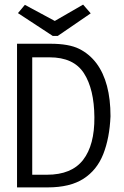

<svg xmlns="http://www.w3.org/2000/svg" viewBox="-20 -813 540 834"><path d="M54 1V-623H199Q279 -623 323.5 -601Q368 -579 399 -538Q460 -456 460 -308Q456 -213 428.5 -143.5Q401 -74 342.5 -36.5Q284 1 187 1ZM120 -54H184Q291 -54 341 -118.5Q391 -183 390 -304Q389 -426 344.5 -495Q300 -564 195 -564H120ZM341 -793 374 -755 231 -657H209L58 -756L88 -792L218 -722Z"/></svg>

Font: Inconsolata Nerd Font Mono
Style: Regular
Weight: 400
Monospace: yes
Designer: Raph Levien, Cyreal, Brenton Simpson
Foundry: Raph Levien, Cyreal, Google
Version: Version 3.000; ttfautohint (v1.8.3);Nerd Fonts 3.0.2